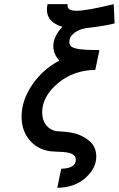

<svg xmlns="http://www.w3.org/2000/svg" viewBox="-20 -730 572 925"><path d="M84 -168Q84 -247.1 135.5 -322Q187 -397 266.1 -438Q237.3 -468.8 236.8 -506.8Q236.8 -554.7 280.8 -601.1Q205.6 -623 206.1 -684.1Q206.1 -696.3 209 -710H305.2Q304.2 -692.9 313.7 -685.5Q323.2 -678.2 349.1 -678.2Q397.9 -678.2 527.8 -710L532.2 -617.2Q486.3 -605 393.1 -594.2Q360.8 -588.4 342 -574.2Q323.2 -560.1 318.6 -549.1Q314 -538.1 314 -525.9Q314 -504.9 343.5 -496.8Q373 -488.8 459 -488.8L439 -393.1Q334 -392.1 258.5 -328.6Q183.1 -265.1 183.1 -188Q183.1 -151.9 202.1 -127.4Q221.2 -103 252 -98.1Q256.8 -97.2 278.3 -96.2Q299.8 -95.2 324.2 -90.8Q370.1 -83 407 -54Q443.8 -24.9 443.8 23.9Q443.8 81.1 391.4 127.4Q338.9 173.8 255.9 174.8L274.9 83Q344.7 81.1 345.2 40Q345.2 26.9 336.2 18.3Q327.1 9.8 311.5 6.3Q295.9 2.9 281.5 2Q267.1 1 249 0.5Q231 0 224.1 -1Q162.1 -8.8 123 -54.4Q84 -100.1 84 -168Z"/></svg>

Font: CMU Bright
Style: SemiBoldOblique
Weight: 600
Italic angle: -12°
Version: Version 0.7.0